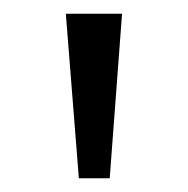

<svg xmlns="http://www.w3.org/2000/svg" viewBox="-20 -750 274 280"><path d="M95 -490 76 -730H158L140 -490Z"/></svg>

Font: Fauna One
Style: Regular
Weight: 400
Designer: Eduardo Rodriguez Tunni
Foundry: Eduardo Rodriguez Tunni
Version: Version 2.001; ttfautohint (v1.8.4.7-5d5b);gftools[0.9.23]